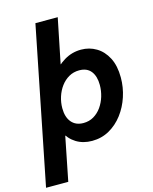

<svg xmlns="http://www.w3.org/2000/svg" viewBox="-171 -841 903 1136"><g transform="rotate(-15 281.0 -273.5)"><path d="M-33.1 205.1 158.2 -752H294.9L239.4 -478.3H263.2L208.8 -421.7L149.6 -118L176.3 -62.8H156.3L103 205.1ZM303.1 7.8Q247.8 7.8 206.2 -17.9Q164.7 -43.6 141.7 -90.9Q118.7 -138.1 118.7 -203.1Q118.7 -262.7 137.8 -320.8Q157 -378.9 192.1 -426.5Q227.2 -474 274.6 -502.5Q321.9 -530.9 377.9 -530.9Q428.4 -530.9 470.4 -505.9Q512.5 -481 537.9 -432Q563.2 -383 563.2 -311Q563.2 -251.2 544.6 -194.4Q526 -137.7 491.5 -92Q456.9 -46.4 409.2 -19.3Q361.4 7.8 303.1 7.8ZM280.6 -107.6Q315.6 -107.6 343.5 -124Q371.5 -140.5 391.3 -168.4Q411 -196.3 421.4 -230.6Q431.7 -264.9 431.7 -300.2Q431.7 -353.8 407.5 -384.7Q383.3 -415.5 335.7 -415.5Q300.5 -415.5 272.2 -399.2Q243.8 -382.9 223.5 -355.5Q203.2 -328 192.3 -293.8Q181.5 -259.7 181.5 -224.4Q181.5 -169.8 207.6 -138.7Q233.8 -107.6 280.6 -107.6Z"/></g></svg>

Font: Reddit Sans
Style: Italic
Weight: 400
Italic angle: -11.25°
Designer: Stephen Hutchings
Version: Version 1.013